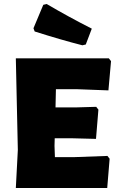

<svg xmlns="http://www.w3.org/2000/svg" viewBox="-20 -938 605 958"><path d="M516 -160 527 -146 515 0H59L69 -190L59 -647H523L534 -633L521 -487L362 -493H259L257 -402H356L460 -405L471 -391L459 -245L343 -248H253L252 -210L254 -154H350ZM438 -795 408 -716 391 -712Q285 -739 153 -781L147 -797L196 -914L213 -918Q320 -855 438 -795Z"/></svg>

Font: Luna Sans Black
Style: Regular
Weight: 900
Designer: Juan Pablo del Peral
Foundry: Huerta Tipografica
Version: Version 2.001; ttfautohint (v1.5)